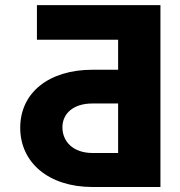

<svg xmlns="http://www.w3.org/2000/svg" viewBox="-20 -749 722 769"><path d="M622.6 0V-728.5H127.9V-589.8H453.1V-469.7H351.1C174.3 -469.7 61 -377 61 -237.3C61 -98.1 174.3 0 351.1 0ZM453.1 -136.2H351.1C272.5 -136.2 230 -182.1 230 -239.3C230 -293 272.5 -335 351.1 -334.5H453.1Z"/></svg>

Font: Inter ExtraBold
Style: Regular
Weight: 800
Designer: Rasmus Andersson
Foundry: rsms
Version: Version 4.001;git-9221beed3